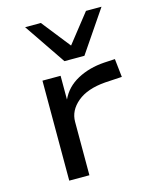

<svg xmlns="http://www.w3.org/2000/svg" viewBox="-115 -842 739 920"><g transform="rotate(-15 254.5 -382.5)"><path d="M113 0V-496H203V-378Q229 -435 287.5 -466.5Q346 -498 421 -503L475 -506L485 -415L401 -410Q311 -403 262 -362Q213 -321 213 -265V0ZM239 -559 99 -765H177L289 -623L401 -765H478L338 -559Z"/></g></svg>

Font: Nunito Sans 7pt Expanded
Style: Regular
Weight: 400
Width: 7
Designer: Vernon Adams
Foundry: Vernon Adams
Version: Version 3.101;gftools[0.9.27]